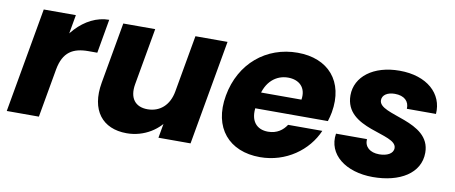

<svg xmlns="http://www.w3.org/2000/svg" viewBox="-56 -782 2387 1007"><g transform="rotate(10 1138.0 -279.0)"><path d="M227.6 -258.8C244.9 -354.7 296.6 -383.4 378.5 -383.4H425.4L457 -564.2C325.1 -564.2 213.8 -433.2 188.3 -290.5ZM10.8 0H181.9L280.5 -557.9H109.4Z M1088.2 -557.9H917.2L818.6 0H989.6ZM703 -557.9H533L475.4 -232.3C449 -82.5 520.3 5.9 649.8 5.9C744.2 5.9 824.1 -47.8 860.2 -116.3L863.7 -255.1C850.4 -178.9 801.2 -137 735.7 -137C671.2 -137 636.2 -178.9 649.5 -255.1Z M1271.4 -240.2H1678.6C1684 -256.5 1688 -273.5 1691 -288.9C1720.6 -457.9 1624.3 -565.8 1461 -565.8C1294.8 -565.8 1160.1 -455.9 1128.6 -279.2C1097.1 -102.5 1196.1 7.9 1359.9 7.9C1498.6 7.9 1612.4 -75.9 1658.8 -184.6H1476.6C1457.6 -155.3 1426.9 -130.9 1378.5 -130.9C1319.1 -130.9 1279.1 -170.6 1293.9 -254.7L1302 -303.5C1316.7 -384.2 1369.9 -428.6 1434.2 -428.6C1491.8 -428.6 1533.4 -393.6 1522.6 -326.9H1287.4Z M1960.9 7.9C2104.1 7.9 2210.5 -55.2 2210.5 -165.2C2210.5 -337.3 1933.7 -315.4 1933.7 -396.7C1933.7 -425 1961.6 -442 2000.1 -442C2050.3 -442 2077.8 -416 2075.4 -375.6H2230.4C2238.7 -484.2 2150.6 -565.8 2003.9 -565.8C1864.4 -565.8 1771.7 -493.4 1771.7 -394.3C1771.7 -212.1 2047.8 -241.2 2047.8 -161.2C2047.8 -131.1 2014.2 -115.3 1973.7 -115.3C1924.2 -115.3 1894 -141.2 1896.9 -182.7H1732C1714.4 -69.8 1816.8 7.9 1960.9 7.9Z"/></g></svg>

Font: Poppins Devanagari Thin
Style: Italic
Weight: 100
Italic angle: -10°
Designer: Ninad Kale (Devanagari), Jonny Pinhorn (Latin)
Foundry: Indian Type Foundry
Version: 4.005